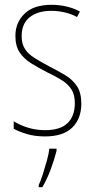

<svg xmlns="http://www.w3.org/2000/svg" viewBox="-20 -557 396 798"><path d="M318 -126Q318 -64 280.5 -27Q243 10 167 10Q125 10 91.5 0Q58 -10 37 -22V-53Q64 -36 97.5 -26Q131 -16 167 -16Q231 -16 261 -45.5Q291 -75 291 -128Q291 -164 276.5 -186Q262 -208 236.5 -224Q211 -240 177 -256Q140 -275 109.5 -294Q79 -313 61.5 -339.5Q44 -366 44 -408Q44 -463 82 -500Q120 -537 194 -537Q228 -537 258.5 -529.5Q289 -522 312 -509L300 -486Q280 -498 251 -505Q222 -512 193 -512Q137 -512 103.5 -485.5Q70 -459 70 -407Q70 -374 84 -353Q98 -332 123.5 -316Q149 -300 183 -282Q220 -263 250.5 -245Q281 -227 299.5 -199.5Q318 -172 318 -126ZM215 70Q206 106 191 146.5Q176 187 156 221H141V212Q149 195 158 167Q167 139 175 110Q183 81 185 61H215Z"/></svg>

Font: Noto Sans Tamil Condensed Thin
Style: Regular
Weight: 100
Width: 3
Designer: Jelle Bosma - Monotype Design Team
Foundry: Monotype Imaging Inc.
Version: Version 2.004; ttfautohint (v1.8.4.7-5d5b)